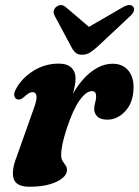

<svg xmlns="http://www.w3.org/2000/svg" viewBox="-20 -715 542 747"><path d="M49.5 -328Q40 -329.5 36.2 -339.8Q32.5 -350 41 -366.5Q63 -409.5 108.5 -438.5Q154 -467.5 208.5 -467.5Q241 -467.5 257.5 -451.8Q274 -436 274 -409Q274 -396.5 271 -381.2Q268 -366 263.5 -350Q297 -407.5 337 -437.2Q377 -467 418 -467Q458 -467 479.8 -440Q501.5 -413 499.5 -369Q497.5 -314.5 467 -282Q436.5 -249.5 398 -249.5Q370.5 -249.5 358.5 -261.8Q346.5 -274 346.5 -290.5Q346.5 -303.5 350.2 -315.5Q354 -327.5 354 -340.5Q354 -360.5 337.5 -360.5Q315.5 -360.5 289.8 -324.8Q264 -289 239.5 -214.5Q228 -178.5 223 -154.8Q218 -131 218 -112Q218 -97.5 223.5 -88.5Q229 -79.5 234.8 -72Q240.5 -64.5 240.5 -54Q240.5 -27.5 200.2 -8Q160 11.5 94 11.5Q43 11.5 33.2 -19.8Q23.5 -51 45 -105.5L111 -291.5Q124 -326.5 122 -341.5Q120 -356.5 106.5 -356.5Q99.5 -356.5 91.8 -352Q84 -347.5 71.5 -336Q59 -325.5 49.5 -328ZM359.5 -533.5Q343 -518.5 329.5 -510.2Q316 -502 299.5 -502Q283 -502 273.8 -510.2Q264.5 -518.5 257 -533.5L193 -653Q187 -664 189.5 -673.5Q192 -683 199 -688.5Q219 -703 237.5 -686L326 -610.5L456.5 -686Q486 -703.5 498.5 -688.5Q503 -683 500.8 -673Q498.5 -663 486 -652Z"/></svg>

Font: Fraunces 72pt Soft
Style: Bold Italic
Weight: 700
Italic angle: -16°
Version: Version 1.000;[b76b70a41]